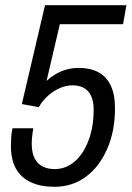

<svg xmlns="http://www.w3.org/2000/svg" viewBox="-20 -706 506 738"><path d="M189 12Q136 12 98.5 -5.5Q61 -23 41.5 -57.5Q22 -92 22 -145Q22 -161 23 -177.5Q24 -194 28 -213H108Q105 -196 103.5 -181Q102 -166 102 -153Q102 -119 113 -97.5Q124 -76 144 -66Q164 -56 191 -56Q223 -56 250.5 -73Q278 -90 298 -121Q318 -152 329 -193.5Q340 -235 340 -283Q340 -330 319.5 -354Q299 -378 258 -378Q234 -378 210 -367.5Q186 -357 165 -338.5Q144 -320 129 -294L64 -306L153 -686H466L453 -613H210L159 -395Q174 -409 193 -420.5Q212 -432 235 -438.5Q258 -445 283 -445Q326 -445 357 -429Q388 -413 405 -378.5Q422 -344 422 -290Q422 -202 392 -133.5Q362 -65 310 -26.5Q258 12 189 12Z"/></svg>

Font: Archivo Condensed
Style: Italic
Weight: 400
Width: 3
Italic angle: -10°
Designer: Hector Gatti
Foundry: Omnibus-Type
Version: Version 2.001